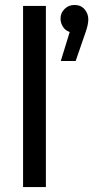

<svg xmlns="http://www.w3.org/2000/svg" viewBox="-20 -754 376 774"><path d="M73 0V-730H165V0ZM225 -508 261 -625Q243 -631 233.5 -646.5Q224 -662 224 -679Q224 -702 240.5 -718Q257 -734 280 -734Q306 -734 321 -716.5Q336 -699 336 -676Q336 -655 325 -624L285 -508Z"/></svg>

Font: MuseoModerno
Style: Regular
Weight: 400
Designer: Pablo Cosgaya, Héctor Gatti, Marcela Romero, and the Authors of The MuseoModerno Project.
Foundry: Omnibus-Type Team
Version: Version 1.001